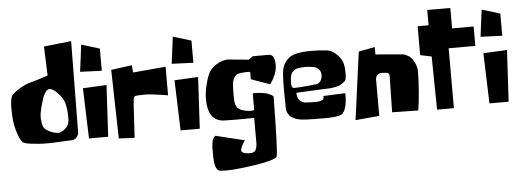

<svg xmlns="http://www.w3.org/2000/svg" viewBox="-59 -870 3660 1348"><g transform="rotate(-5 1771.5 -196.0)"><path d="M412.1 -146.5Q415 -231.4 395.5 -280.3Q383.3 -310.1 351.6 -342Q319.8 -374 298.3 -374Q283.7 -374 270.3 -356.2Q256.8 -338.4 247.3 -309.6Q237.8 -280.8 231.7 -256.3Q225.6 -231.9 221.2 -207Q220.2 -198.2 219.5 -184.3Q218.8 -170.4 223.1 -141.6Q227.5 -112.8 239.7 -100.6Q255.9 -85 283.2 -73.7Q310.5 -62.5 333 -62Q356.4 -63 383.5 -85.9Q410.6 -108.9 412.1 -146.5ZM285.6 -674.8 479 -695.8 472.2 -54.7V-53.7Q472.2 -36.1 459.7 -21.2Q447.3 -6.3 430.2 -2.9L275.4 4.4Q255.9 4.9 226.1 4.4Q196.3 3.9 141.6 -2.2Q86.9 -8.3 76.2 -20.5Q57.6 -41.5 41 -95.9Q24.4 -150.4 21.5 -203.6Q14.6 -331.1 37.6 -356Q60.5 -379.4 99.1 -401.4Q137.7 -423.3 169.4 -431.2Q188.5 -436 219.5 -445.8Q250.5 -455.6 272 -462.9L293.5 -470.2Z M522.9 -475.6 547.4 -665 675.3 -626V-469.7ZM544.4 -4.4 532.7 -358.9 699.7 -367.2 679.7 -4.4Z M752.9 14.2 741.7 -470.2 888.7 -490.2 893.1 -438.5 1124 -459V-257.3Q1109.9 -259.8 1087.9 -263.4Q1065.9 -267.1 1021.2 -272.5Q976.6 -277.8 959.5 -276.9Q948.7 -276.4 936.3 -275.9Q923.8 -275.4 918 -275.6Q912.1 -275.9 904.5 -274.4Q897 -272.9 894.8 -272.9Q892.6 -272.9 888.7 -269.5Q884.8 -266.1 884.3 -264.6Q883.8 -263.2 882.1 -256.3Q880.4 -249.5 880.4 -245.1Q880.4 -240.7 879.4 -229.2Q878.4 -217.8 877.4 -209.5L863.8 19.5Z M1168.5 -475.6 1192.9 -665 1320.8 -626V-469.7ZM1189.9 -4.4 1178.2 -358.9 1345.2 -367.2 1325.2 -4.4Z M1710.4 -457.5 1739.7 -479Q1831.1 -480 1854.5 -479Q1897.9 -477.1 1895 -395.5Q1894 -367.7 1881.3 -336.7Q1868.7 -305.7 1856.4 -289.1L1844.7 -272L1712.4 -319.3V-371.1Q1703.1 -371.6 1689 -372.1Q1674.8 -372.6 1647.5 -369.1Q1620.1 -365.7 1611.8 -357.4Q1596.2 -341.3 1589.4 -319.8Q1582.5 -298.3 1582.5 -249.5Q1582.5 -243.7 1582.5 -229.5Q1582.5 -215.3 1582.5 -210Q1582.5 -204.6 1582.8 -192.9Q1583 -181.2 1583.7 -176.3Q1584.5 -171.4 1585.9 -162.1Q1587.4 -152.8 1589.6 -148.4Q1591.8 -144 1595 -137.2Q1598.1 -130.4 1602.3 -126.7Q1606.4 -123 1612.3 -118.9Q1618.2 -114.7 1625 -111.8Q1657.7 -98.6 1693.4 -98.6Q1703.6 -98.6 1717.3 -100.6V-219.7Q1750.5 -220.7 1777.6 -217.3Q1804.7 -213.9 1819.6 -208.5Q1834.5 -203.1 1844.7 -197.5Q1855 -191.9 1858.4 -187.5L1861.3 -183.6Q1856.9 199.2 1845.7 237.3Q1842.3 248 1800.5 260.5Q1758.8 272.9 1701.9 281.7Q1645 290.5 1584.2 297.4Q1523.4 304.2 1481.9 304Q1440.4 303.7 1429.2 297.4Q1410.6 281.2 1405.8 246.6Q1400.9 211.9 1401.9 142.1Q1402.3 119.6 1405.3 102.1Q1408.2 84.5 1412.6 75.9Q1417 67.4 1421.1 62.3Q1425.3 57.1 1428.2 55.7L1431.2 54.7L1633.8 104Q1632.8 105.5 1631.1 107.7Q1629.4 109.9 1625 116.9Q1620.6 124 1616.7 130.9Q1612.8 137.7 1608.9 146.2Q1605 154.8 1603 161.9Q1601.1 168.9 1601.8 175Q1602.5 181.2 1606.4 184.6Q1621.6 196.3 1653.6 197.3Q1685.5 198.2 1696.3 187Q1702.6 180.7 1706.8 166.5Q1710.9 152.3 1711.9 141.6L1712.4 130.9V-46.9Q1571.8 -44.4 1502.9 -46.9Q1386.2 -50.8 1386.2 -209Q1386.2 -248 1398.2 -300.8Q1410.2 -353.5 1427.2 -388.7Q1445.3 -422.9 1485.1 -447Q1524.9 -471.2 1564 -471.2Q1577.6 -471.2 1594.2 -468.3Z M2197.8 -263.7Q2210 -283.2 2210 -303.7Q2210 -319.8 2204.1 -333Q2199.7 -343.3 2189 -352.5Q2178.2 -361.8 2167.5 -364.3Q2135.3 -372.1 2100.1 -372.1Q2072.8 -372.1 2044.9 -366.7Q2029.8 -363.8 2015.9 -351.1Q2002 -338.4 1997.6 -323.2Q1991.2 -297.9 1991.2 -273.4V-268.1Q1991.7 -247.1 1995.8 -240Q2000 -232.9 2008.3 -231.9Q2022 -231.4 2048.3 -233.2Q2074.7 -234.9 2097.4 -237.1Q2120.1 -239.3 2142.6 -241.7Q2165 -244.1 2166 -244.1Q2174.3 -244.6 2183.6 -250.5Q2192.9 -256.3 2197.8 -263.7ZM2344.2 -423.3Q2366.2 -398.4 2373 -367.9Q2379.9 -337.4 2378.9 -296.9Q2378.4 -273.4 2375.2 -262.7Q2372.1 -252 2366.7 -246.8Q2361.3 -241.7 2342.3 -229Q2328.1 -219.2 2301 -213.6Q2273.9 -208 2253.9 -207L2233.9 -206.5L2022.9 -196.8Q2022 -165 2037.1 -145.5Q2045.4 -135.3 2057.6 -129.9Q2069.8 -124.5 2077.4 -123.3Q2085 -122.1 2104 -121.8Q2123 -121.6 2127.4 -121.1Q2175.8 -118.2 2198.2 -128.9Q2206.1 -132.8 2208.7 -139.9Q2211.4 -147 2210 -152.3L2209 -157.7L2364.7 -164.1Q2367.7 -64.5 2334 -24.4Q2329.1 -18.6 2319.8 -14.4Q2310.5 -10.3 2296.4 -7.8Q2282.2 -5.4 2269.3 -3.9Q2256.3 -2.4 2236.1 -2Q2215.8 -1.5 2202.6 -1.5Q2189.5 -1.5 2166.5 -1.7Q2143.6 -2 2133.3 -2Q2069.3 -2 2035.2 -7.3Q2001 -12.7 1972.2 -31.2Q1959.5 -40 1950 -56.6Q1940.4 -73.2 1939.5 -88.4Q1936 -242.2 1939.5 -313.5Q1941.9 -365.7 1951.9 -391.1Q1961.9 -416.5 1988.3 -441.9Q2029.8 -482.4 2160.2 -480.5Q2218.3 -480 2261.2 -474.6Q2281.2 -472.7 2299.3 -461.9Q2325.2 -445.8 2344.2 -423.3Z M2419.9 30.8 2484.4 -446.8 2599.1 -468.8V-416.5L2780.8 -400.9Q2785.6 -400.9 2793.5 -399.7Q2801.3 -398.4 2819.8 -389.9Q2838.4 -381.3 2850.1 -367.7Q2864.3 -350.6 2874.5 -326.7Q2886.2 -299.8 2886.2 -271V-270.5V-266.1Q2886.2 -210.9 2879.9 -132.3Q2873.5 -53.7 2864.7 1.5L2680.7 -1.5L2685.5 -258.3V-258.8Q2685.5 -268.1 2679.2 -274.7Q2672.9 -281.2 2663.6 -281.7L2631.3 -283.2H2629.9Q2612.8 -283.2 2600.6 -271Q2588.4 -258.8 2588.4 -241.7V15.6Z M2996.6 7.3 2991.2 -367.7 2911.6 -384.3V-587.9H2988.8V-695.8H3151.4V-551.8H3303.2V-415H3115.2V7.3Z M3345.2 -475.6 3369.6 -665 3497.6 -626V-469.7ZM3366.7 -4.4 3355 -358.9 3522 -367.2 3502 -4.4Z"/></g></svg>

Font: Some Time Later
Style: Regular
Weight: 400
Version: Version 003.300